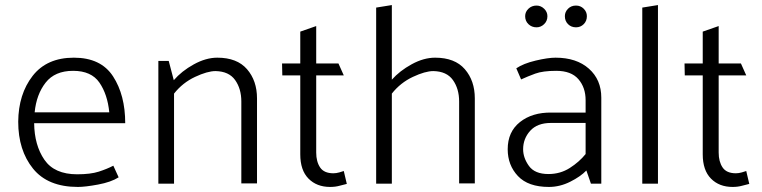

<svg xmlns="http://www.w3.org/2000/svg" viewBox="-20 -726 3014 759"><path d="M475 -239H115Q116 -152 155.5 -94.5Q195 -37 285 -37Q338 -37 370.5 -47.5Q403 -58 428 -71L449 -25Q419 -6 368 3.5Q317 13 288 13Q169 13 110.5 -59.5Q52 -132 52 -245Q53 -354 109 -426Q165 -498 272 -498Q379 -498 427 -424Q475 -350 475 -239ZM412 -282Q405 -353 373 -399.5Q341 -446 269 -446Q197 -446 160.5 -399.5Q124 -353 117 -282Z M606 0V-485H647L667 -409Q698 -445 746 -471.5Q794 -498 839 -498Q917 -498 956.5 -452.5Q996 -407 996 -337V-1H934V-325Q934 -375 909.5 -409.5Q885 -444 832 -445Q800 -445 751 -422Q702 -399 668 -356V0Z M1339 -428H1230V-123Q1230 -87 1245.5 -64Q1261 -41 1298 -41Q1309 -41 1321.5 -44.5Q1334 -48 1339 -50L1351 1Q1341 3 1323.5 8Q1306 13 1285 13Q1232 13 1199.5 -20Q1167 -53 1167 -116V-428H1096L1095 -475H1167V-601L1230 -623V-475H1318Z M1467 0V-696L1529 -706V-411Q1560 -446 1607.5 -472Q1655 -498 1700 -498Q1778 -498 1817.5 -452.5Q1857 -407 1857 -337V-1H1795V-325Q1795 -375 1770.5 -409.5Q1746 -444 1693 -445Q1661 -445 1612 -422Q1563 -399 1529 -356V0Z M2257 -704Q2275 -704 2287.5 -691.5Q2300 -679 2300 -662Q2300 -643 2287.5 -630.5Q2275 -618 2257 -618Q2238 -618 2225.5 -630.5Q2213 -643 2213 -662Q2213 -679 2225.5 -691.5Q2238 -704 2257 -704ZM2101 -704Q2118 -704 2131 -691.5Q2144 -679 2144 -662Q2144 -643 2131 -630.5Q2118 -618 2101 -618Q2082 -618 2069 -630.5Q2056 -643 2056 -662Q2056 -679 2069 -691.5Q2082 -704 2101 -704ZM2048 -136Q2048 -102 2071 -70Q2094 -38 2148 -38Q2195 -38 2232.5 -62Q2270 -86 2295 -117V-240H2158Q2104 -240 2076 -209Q2048 -178 2048 -136ZM2021 -456Q2049 -475 2097.5 -486.5Q2146 -498 2176 -498Q2259 -498 2308 -454.5Q2357 -411 2357 -340V0H2316L2298 -52Q2275 -28 2234 -7.5Q2193 13 2150 13Q2068 13 2027.5 -30Q1987 -73 1987 -136Q1987 -205 2035.5 -243.5Q2084 -282 2160 -281H2295V-330Q2295 -380 2266.5 -413Q2238 -446 2179 -446Q2126 -446 2096 -435Q2066 -424 2040 -412Z M2519 0V-696L2581 -706V0Z M2930 -428H2821V-123Q2821 -87 2836.5 -64Q2852 -41 2889 -41Q2900 -41 2912.5 -44.5Q2925 -48 2930 -50L2942 1Q2932 3 2914.5 8Q2897 13 2876 13Q2823 13 2790.5 -20Q2758 -53 2758 -116V-428H2687L2686 -475H2758V-601L2821 -623V-475H2909Z"/></svg>

Font: Palanquin Light
Style: Regular
Weight: 300
Designer: Pria Ravichandran
Version: Version 1.0.4